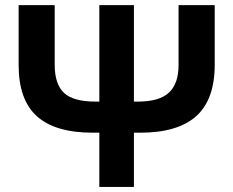

<svg xmlns="http://www.w3.org/2000/svg" viewBox="-20 -734 916 754"><path d="M823.2 -480Q823.2 -342.8 750.5 -277.8Q677.7 -212.9 530.8 -212.9H505.9V0H370.1V-212.9H345.2Q196.3 -212.9 124.8 -277.6Q53.2 -342.3 53.2 -478V-713.9H194.8V-480Q194.8 -403.3 231.4 -369.1Q268.1 -335 355 -335H370.1V-713.9H505.9V-335H521Q606 -335 643.6 -370.4Q681.2 -405.8 681.2 -478V-713.9H823.2Z"/></svg>

Font: NotoSans-Bold
Style: Bold
Weight: 700
Designer: Monotype Design team
Foundry: Monotype Imaging Inc.
Version: Version 1.04